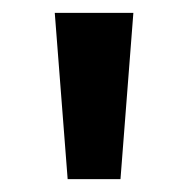

<svg xmlns="http://www.w3.org/2000/svg" viewBox="-20 -734 292 298"><path d="M187 -714 167 -456H85L65 -714Z"/></svg>

Font: Noto Sans NKo Unjoined SemiBold
Style: Regular
Weight: 600
Designer: Monotype Design Team
Foundry: Monotype Imaging Inc.
Version: Version 2.004